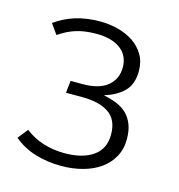

<svg xmlns="http://www.w3.org/2000/svg" viewBox="-87 -611 650 699"><g transform="rotate(15 238.0 -261.5)"><path d="M55 -85Q117 -37 205 -37Q272 -37 311.5 -64.5Q351 -92 351 -146Q351 -202 315 -226.5Q279 -251 214 -251H153L158 -297H204Q266 -297 297.5 -323.5Q329 -350 329 -393Q329 -438 296 -462.5Q263 -487 205 -487Q162 -487 129.5 -477Q97 -467 65 -445L38 -483Q72 -508 114 -521Q156 -534 207 -534Q242 -534 274.5 -525.5Q307 -517 332.5 -500Q358 -483 373.5 -457Q389 -431 389 -396Q389 -345 361 -318Q333 -291 291 -279V-277Q317 -272 339 -263Q361 -254 377 -238.5Q393 -223 402 -200Q411 -177 411 -145Q411 -107 394.5 -77.5Q378 -48 350 -28.5Q322 -9 284.5 1Q247 11 204 11Q153 11 106.5 -3Q60 -17 25 -47Z"/></g></svg>

Font: Jldddboxgfspflltxgxzjzlszac
Style: Regular
Weight: 300
Designer: Carrois Corporate & Edenspiekermann
Foundry: Carrois Corporate GbR & Edenspiekermann AG
Version: Version 2.001